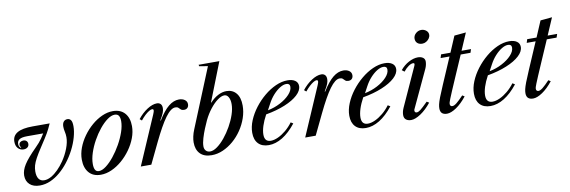

<svg xmlns="http://www.w3.org/2000/svg" viewBox="-56 -1263 5128 1727"><g transform="rotate(-10 2507.5 -400.0)"><path d="M197.5 10.5Q138.5 10.5 105.5 -20Q72.5 -50.5 72.5 -102Q72.5 -148.5 105.2 -200.2Q138 -252 218 -332Q238.5 -352.5 252.8 -369Q267 -385.5 279.5 -403.5Q292 -421.5 307 -446H160.5Q112 -446 90.2 -432.5Q68.5 -419 68.5 -390Q68.5 -365 87 -352.5L90.5 -356.5Q85 -362 82.2 -367.8Q79.5 -373.5 79.5 -380Q79.5 -396.5 91.2 -405.2Q103 -414 119 -414Q137.5 -414 148.2 -403.8Q159 -393.5 159 -376.5Q159 -357 145 -345.8Q131 -334.5 109.5 -334.5Q79 -334.5 58.8 -356.2Q38.5 -378 38.5 -417Q38.5 -471 84.5 -497.8Q130.5 -524.5 225.5 -524.5H380Q367.5 -496.5 358 -477.2Q348.5 -458 337.5 -439Q326.5 -420 309.8 -394Q293 -368 266 -326.5Q231.5 -274 212.2 -238.5Q193 -203 185.2 -175.8Q177.5 -148.5 177.5 -121Q177.5 -76 194.5 -52.5Q211.5 -29 244 -29Q275 -29 307.8 -47.5Q340.5 -66 371.8 -97.5Q403 -129 429.5 -167.5Q464 -218 485.5 -274Q507 -330 507 -376Q507 -403 501.2 -427.2Q495.5 -451.5 495.5 -474Q495.5 -503 508.5 -518.8Q521.5 -534.5 543.5 -534.5Q563 -534.5 574.8 -518.5Q586.5 -502.5 586.5 -462Q586.5 -417.5 571.2 -363Q556 -308.5 527.5 -252.8Q499 -197 460 -147Q425.5 -102.5 383.5 -66.8Q341.5 -31 294.5 -10.2Q247.5 10.5 197.5 10.5Z M754.5 10.5Q684 10.5 646 -33.8Q608 -78 608 -153.5Q608 -206.5 628.2 -260.5Q648.5 -314.5 683.8 -363.5Q719 -412.5 763.8 -451Q808.5 -489.5 858.5 -512Q908.5 -534.5 957.5 -534.5Q1028 -534.5 1066.5 -490.8Q1105 -447 1105 -372Q1105 -318.5 1084.5 -264.2Q1064 -210 1028.8 -160.8Q993.5 -111.5 948.5 -72.8Q903.5 -34 853.5 -11.8Q803.5 10.5 754.5 10.5ZM743 -25Q772.5 -25 809 -52.8Q845.5 -80.5 882 -126Q918.5 -171.5 949.2 -226Q980 -280.5 998.5 -334.5Q1017 -388.5 1017 -432.5Q1017 -465.5 1005.8 -482.8Q994.5 -500 969 -500Q938 -500 901.5 -473.5Q865 -447 829 -402.8Q793 -358.5 763.5 -305.2Q734 -252 716.2 -197.5Q698.5 -143 698.5 -96.5Q698.5 -61.5 709 -43.2Q719.5 -25 743 -25Z M1120 0 1311 -441.5Q1315 -452 1318.5 -461.5Q1322 -471 1322 -478Q1322 -490 1308.5 -490Q1297.5 -490 1280 -479.2Q1262.5 -468.5 1242.2 -449.8Q1222 -431 1202 -406L1183.5 -421.5Q1223 -472 1271.5 -503.2Q1320 -534.5 1360.5 -534.5Q1381 -534.5 1393.8 -521.8Q1406.5 -509 1406.5 -484Q1406.5 -464 1398 -441.5Q1389.5 -419 1364.5 -377.5L1369 -376Q1420.5 -460 1466.8 -497.2Q1513 -534.5 1561.5 -534.5Q1593.5 -534.5 1614.5 -519.5Q1635.5 -504.5 1635.5 -479Q1635.5 -459 1624.2 -446.8Q1613 -434.5 1592 -434.5Q1573 -434.5 1563.5 -443.5Q1554 -452.5 1545 -461.2Q1536 -470 1517.5 -470Q1496.5 -470 1473.8 -452.5Q1451 -435 1425.5 -400.2Q1400 -365.5 1370.8 -313.2Q1341.5 -261 1308 -191.5L1216 0Z M1767 10.5Q1698 10.5 1661.8 -27Q1625.5 -64.5 1625.5 -130Q1625.5 -155 1631.8 -184.5Q1638 -214 1651.5 -246.5L1871.5 -784.5L1794.5 -797L1790.5 -811H1980.5L1841.5 -457H1845.5Q1879.5 -494 1918.2 -514.2Q1957 -534.5 1995 -534.5Q2051 -534.5 2084.2 -495Q2117.5 -455.5 2117.5 -381.5Q2117.5 -324.5 2098 -268Q2078.5 -211.5 2044.5 -161.2Q2010.5 -111 1965.8 -72.5Q1921 -34 1870.2 -11.8Q1819.5 10.5 1767 10.5ZM1758.5 -25Q1788.5 -25 1824 -50.8Q1859.5 -76.5 1894.2 -119Q1929 -161.5 1958 -212.8Q1987 -264 2004.5 -316Q2022 -368 2022 -411.5Q2022 -451 2008 -475.5Q1994 -500 1970.5 -500Q1943 -500 1908 -474.2Q1873 -448.5 1838.8 -404.8Q1804.5 -361 1778.5 -307Q1765 -278.5 1748 -237Q1731 -195.5 1718.5 -153.5Q1706 -111.5 1706 -81Q1706 -55 1720.8 -40Q1735.5 -25 1758.5 -25Z M2288.5 10.5Q2227 10.5 2193.2 -24.8Q2159.5 -60 2159.5 -124Q2159.5 -178.5 2183.2 -236Q2207 -293.5 2247.5 -346.8Q2288 -400 2339 -442.5Q2390 -485 2445.2 -509.8Q2500.5 -534.5 2553 -534.5Q2597 -534.5 2622.5 -516.5Q2648 -498.5 2648 -466.5Q2648 -425 2605.2 -385.5Q2562.5 -346 2486.8 -314.8Q2411 -283.5 2312 -266Q2283.5 -213.5 2269.5 -169.2Q2255.5 -125 2255.5 -91Q2255.5 -25 2313 -25Q2343.5 -25 2379.8 -41.8Q2416 -58.5 2451.8 -88.2Q2487.5 -118 2516.5 -157L2538 -143.5Q2477.5 -67 2414.2 -28.2Q2351 10.5 2288.5 10.5ZM2334 -299.5Q2395.5 -311.5 2449.2 -339.8Q2503 -368 2536.2 -404Q2569.5 -440 2569.5 -474Q2569.5 -504 2537 -504Q2510.5 -504 2479 -484.8Q2447.5 -465.5 2417.5 -432.5Q2387.5 -399.5 2365 -357Z M2621.5 0 2812.5 -441.5Q2816.5 -452 2820 -461.5Q2823.5 -471 2823.5 -478Q2823.5 -490 2810 -490Q2799 -490 2781.5 -479.2Q2764 -468.5 2743.8 -449.8Q2723.5 -431 2703.5 -406L2685 -421.5Q2724.5 -472 2773 -503.2Q2821.5 -534.5 2862 -534.5Q2882.5 -534.5 2895.2 -521.8Q2908 -509 2908 -484Q2908 -464 2899.5 -441.5Q2891 -419 2866 -377.5L2870.5 -376Q2922 -460 2968.2 -497.2Q3014.5 -534.5 3063 -534.5Q3095 -534.5 3116 -519.5Q3137 -504.5 3137 -479Q3137 -459 3125.8 -446.8Q3114.5 -434.5 3093.5 -434.5Q3074.5 -434.5 3065 -443.5Q3055.5 -452.5 3046.5 -461.2Q3037.5 -470 3019 -470Q2998 -470 2975.2 -452.5Q2952.5 -435 2927 -400.2Q2901.5 -365.5 2872.2 -313.2Q2843 -261 2809.5 -191.5L2717.5 0Z M3175 10.5Q3113.5 10.5 3079.8 -24.8Q3046 -60 3046 -124Q3046 -178.5 3069.8 -236Q3093.5 -293.5 3134 -346.8Q3174.5 -400 3225.5 -442.5Q3276.5 -485 3331.8 -509.8Q3387 -534.5 3439.5 -534.5Q3483.5 -534.5 3509 -516.5Q3534.5 -498.5 3534.5 -466.5Q3534.5 -425 3491.8 -385.5Q3449 -346 3373.2 -314.8Q3297.5 -283.5 3198.5 -266Q3170 -213.5 3156 -169.2Q3142 -125 3142 -91Q3142 -25 3199.5 -25Q3230 -25 3266.2 -41.8Q3302.5 -58.5 3338.2 -88.2Q3374 -118 3403 -157L3424.5 -143.5Q3364 -67 3300.8 -28.2Q3237.5 10.5 3175 10.5ZM3220.5 -299.5Q3282 -311.5 3335.8 -339.8Q3389.5 -368 3422.8 -404Q3456 -440 3456 -474Q3456 -504 3423.5 -504Q3397 -504 3365.5 -484.8Q3334 -465.5 3304 -432.5Q3274 -399.5 3251.5 -357Z M3588.5 10.5Q3559.5 10.5 3541.8 -3.5Q3524 -17.5 3524 -45.5Q3524 -58 3527.2 -74.2Q3530.5 -90.5 3539 -109.5L3699.5 -462.5Q3702.5 -469 3703.5 -473.2Q3704.5 -477.5 3704.5 -481Q3704.5 -490 3692 -490Q3674.5 -490 3650.8 -473.5Q3627 -457 3604.5 -428.5L3582 -446Q3616 -487.5 3660.2 -511Q3704.5 -534.5 3744 -534.5Q3771.5 -534.5 3789.8 -522Q3808 -509.5 3808 -486Q3808 -472 3804.2 -455Q3800.5 -438 3792.5 -420.5L3633.5 -80.5Q3631.5 -77 3631 -73.8Q3630.5 -70.5 3630.5 -67.5Q3630.5 -48.5 3650 -48.5Q3664 -48.5 3684.5 -64.2Q3705 -80 3753.5 -128L3774 -115.5Q3727.5 -57 3676.5 -23.2Q3625.5 10.5 3588.5 10.5ZM3806 -648.5Q3777.5 -648.5 3761 -663.8Q3744.5 -679 3744.5 -704.5Q3744.5 -732 3766.5 -752Q3788.5 -772 3816.5 -772Q3842 -772 3861.2 -756.5Q3880.5 -741 3880.5 -717.5Q3880.5 -700 3869.8 -684.2Q3859 -668.5 3842 -658.5Q3825 -648.5 3806 -648.5Z M3916 10.5Q3855 10.5 3855 -48Q3855 -64.5 3859.5 -85.2Q3864 -106 3878.5 -144.5Q3893 -183 3923 -252L4026.5 -492.5H3945L3955 -524.5H4040.5L4102.5 -670L4209 -680L4142 -524.5H4228.5L4218 -492.5H4128.5L4045.5 -301.5Q4013 -227 3994.5 -183.2Q3976 -139.5 3967.2 -117.5Q3958.5 -95.5 3956 -86.5Q3953.5 -77.5 3953.5 -72Q3953.5 -48.5 3975.5 -48.5Q3990.5 -48.5 4014.5 -67.2Q4038.5 -86 4078 -128L4098 -115.5Q4050.5 -55.5 4001.5 -22.5Q3952.5 10.5 3916 10.5Z M4313.5 10.5Q4252 10.5 4218.2 -24.8Q4184.5 -60 4184.5 -124Q4184.5 -178.5 4208.2 -236Q4232 -293.5 4272.5 -346.8Q4313 -400 4364 -442.5Q4415 -485 4470.2 -509.8Q4525.5 -534.5 4578 -534.5Q4622 -534.5 4647.5 -516.5Q4673 -498.5 4673 -466.5Q4673 -425 4630.2 -385.5Q4587.5 -346 4511.8 -314.8Q4436 -283.5 4337 -266Q4308.5 -213.5 4294.5 -169.2Q4280.5 -125 4280.5 -91Q4280.5 -25 4338 -25Q4368.5 -25 4404.8 -41.8Q4441 -58.5 4476.8 -88.2Q4512.5 -118 4541.5 -157L4563 -143.5Q4502.5 -67 4439.2 -28.2Q4376 10.5 4313.5 10.5ZM4359 -299.5Q4420.5 -311.5 4474.2 -339.8Q4528 -368 4561.2 -404Q4594.5 -440 4594.5 -474Q4594.5 -504 4562 -504Q4535.5 -504 4504 -484.8Q4472.5 -465.5 4442.5 -432.5Q4412.5 -399.5 4390 -357Z M4702.5 10.5Q4641.5 10.5 4641.5 -48Q4641.5 -64.5 4646 -85.2Q4650.5 -106 4665 -144.5Q4679.5 -183 4709.5 -252L4813 -492.5H4731.5L4741.5 -524.5H4827L4889 -670L4995.5 -680L4928.5 -524.5H5015L5004.5 -492.5H4915L4832 -301.5Q4799.5 -227 4781 -183.2Q4762.5 -139.5 4753.8 -117.5Q4745 -95.5 4742.5 -86.5Q4740 -77.5 4740 -72Q4740 -48.5 4762 -48.5Q4777 -48.5 4801 -67.2Q4825 -86 4864.5 -128L4884.5 -115.5Q4837 -55.5 4788 -22.5Q4739 10.5 4702.5 10.5Z"/></g></svg>

Font: Libre Caslon Text
Style: Italic
Weight: 400
Italic angle: -22.583°
Designer: Pablo Impallari, Rodrigo Fuenzalida, Katja Schimmel
Foundry: Pablo Impallari, Rodrigo Fuenzalida
Version: Version 2.000